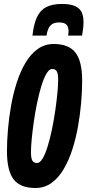

<svg xmlns="http://www.w3.org/2000/svg" viewBox="-20 -930 438 960"><path d="M157 10Q81.6 10 48.2 -33.1Q14.8 -76.2 14.8 -174.4Q14.8 -224.6 19.8 -283Q24.8 -341.4 35.5 -401.8Q46.2 -462.2 63.9 -517.3Q81.6 -572.4 107.4 -616Q133.2 -659.6 168.4 -684.8Q203.6 -710 248.6 -710Q324 -710 357.4 -666.9Q390.8 -623.8 390.8 -525.6Q390.8 -475.4 385.8 -417Q380.8 -358.6 370.1 -298.2Q359.4 -237.8 341.7 -182.7Q324 -127.6 298.2 -84Q272.4 -40.4 237.5 -15.2Q202.6 10 157 10ZM164.8 -114.8Q180 -114.8 193.5 -138Q207 -161.2 218.8 -200Q230.6 -238.8 240.2 -285.1Q249.8 -331.4 256.5 -378.3Q263.2 -425.2 267 -465.1Q270.8 -505 270.8 -530Q270.8 -563.2 263.4 -574.2Q256 -585.2 240.8 -585.2Q226.2 -585.2 212.4 -562Q198.6 -538.8 186.8 -500Q175 -461.2 165.4 -414.9Q155.8 -368.6 149.1 -321.7Q142.4 -274.8 138.6 -234.9Q134.8 -195 134.8 -170Q134.8 -136.8 142.4 -125.8Q150 -114.8 164.8 -114.8ZM289.9 -910.3Q322.1 -910.3 346.3 -903Q370.5 -895.7 384 -876.2Q397.5 -856.7 397.5 -819.1Q397.5 -804.7 395.6 -787.2Q393.7 -769.7 390.3 -751.9H320.7Q321.7 -759.5 322.2 -764.3Q322.7 -769.1 322.7 -775.1Q322.7 -787.3 318.6 -797.1Q314.5 -806.9 304.3 -812.3Q294.1 -817.7 275.3 -817.7Q252.5 -817.7 240.1 -809Q227.7 -800.3 221.4 -785.4Q215.1 -770.5 212.5 -751.9H142.3Q148.7 -810.7 165.4 -845.4Q182.1 -880.1 212.5 -895.2Q242.9 -910.3 289.9 -910.3Z"/></svg>

Font: Georama ExtraCondensed Thin
Style: Italic
Weight: 100
Width: 2
Italic angle: -9°
Designer: Jean-Baptiste Levee
Foundry: Production Type
Version: Version 1.001